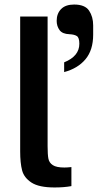

<svg xmlns="http://www.w3.org/2000/svg" viewBox="-20 -823 446 847"><path d="M69 -155V-750H190V-178Q190 -141 193.5 -123Q197 -105 213 -94.5Q229 -84 264 -84Q277 -84 295 -86V-2Q263 4 221 4Q152 4 119 -17.5Q86 -39 77.5 -71.5Q69 -104 69 -155ZM263 -548Q330 -575 330 -630Q330 -657 319 -664Q308 -671 287 -672Q255 -673 242.5 -690.5Q230 -708 230 -731Q230 -763 249.5 -783Q269 -803 307 -803Q355 -803 373 -776Q391 -749 391 -711V-670Q391 -602 357 -561.5Q323 -521 263 -505Z"/></svg>

Font: Be Vietnam SemiBold
Style: Regular
Weight: 600
Designer: Gabriel Lam
Foundry: TypeRant
Version: Version 4.000